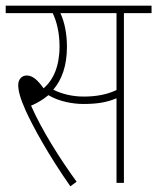

<svg xmlns="http://www.w3.org/2000/svg" viewBox="-20 -642 552 674"><path d="M227 12 249 -4C190 -85 127 -185 89 -271C110 -280 131 -292 150 -308C186 -286 235 -277 273 -277C322 -277 356 -283 389 -297V0H415V-596H512V-622H0V-596H165C179 -567 189 -527 189 -479C189 -409 167 -361 133 -332C113 -360 95 -377 74 -377C56 -377 44 -363 44 -344C44 -324 50 -299 70 -254C98 -193 152 -95 227 12ZM274 -303C234 -303 198 -312 167 -327C197 -362 215 -411 215 -478C215 -522 207 -564 192 -596H389V-326C356 -310 317 -303 274 -303Z"/></svg>

Font: Noto Sans Devanagari Condensed Thin
Style: Regular
Weight: 100
Width: 3
Designer: Jelle Bosma - Monotype Design Team
Foundry: Monotype Imaging Inc.
Version: Version 2.004